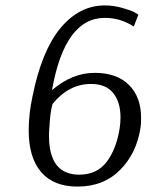

<svg xmlns="http://www.w3.org/2000/svg" viewBox="-20 -679 557 709"><path d="M491 -625 474 -581Q425 -613 367 -613Q219 -613 172 -346Q246 -410 330 -410Q411 -410 456 -365.5Q501 -321 501 -244Q501 -220 499 -208Q485 -114 424 -52Q363 10 266 10Q178 10 132 -43.5Q86 -97 86 -197Q86 -258 100 -323Q134 -492 203.5 -575.5Q273 -659 367 -659Q398 -659 429 -650.5Q460 -642 476 -634ZM316 -369Q234 -369 174 -295Q165 -265 162 -203Q161 -194 161 -177Q161 -34 273 -34Q338 -34 374 -81.5Q410 -129 422 -206Q425 -227 425 -245Q425 -302 398 -335.5Q371 -369 316 -369Z"/></svg>

Font: ArsenalItalic
Style: Italic
Weight: 400
Italic angle: -9°
Designer: Andrij Shevchenko
Foundry: Stairsfor.com
Version: Version 1.000